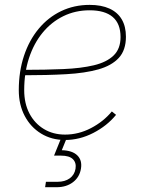

<svg xmlns="http://www.w3.org/2000/svg" viewBox="-20 -574 591 798"><path d="M250.5 7.8Q194.3 7.8 150.9 -18.8Q107.4 -45.4 82.8 -92Q58.1 -138.7 58.1 -199.2Q58.1 -276.9 79.6 -341.8Q101.1 -406.7 140.6 -454.3Q180.2 -502 234.1 -527.8Q288.1 -553.7 352.5 -553.7Q401.4 -553.7 435.1 -538.3Q468.8 -522.9 486.1 -493.4Q503.4 -463.9 503.4 -421.4Q503.4 -365.7 473.9 -333.5Q444.3 -301.3 388.9 -285.6Q333.5 -270 254.6 -265.6Q175.8 -261.2 77.6 -261.2V-283.7Q168.5 -283.7 242.7 -286.9Q316.9 -290 370.1 -302.7Q423.3 -315.4 452.1 -343.3Q481 -371.1 481 -419.9Q481 -475.6 448.5 -503.4Q416 -531.2 352.5 -531.2Q293 -531.2 243.2 -506.8Q193.4 -482.4 157 -438Q120.6 -393.6 100.6 -332.8Q80.6 -272 80.6 -199.2Q80.6 -144 102.3 -102.5Q124 -61 162.4 -37.8Q200.7 -14.6 250.5 -14.6Q306.6 -14.6 358.4 -41.7Q410.2 -68.8 444.8 -110.8L462.4 -96.7Q424.8 -50.8 367.9 -21.5Q311 7.8 250.5 7.8ZM167.5 204.1 170.9 181.6H218.8Q250 181.6 269.8 167.2Q289.6 152.8 293.9 127.4Q297.9 102.5 283 87.6Q268.1 72.8 233.4 72.8H204.6L237.8 -9.3H254.9L257.3 0L236.8 50.3Q280.3 51.3 301.3 71.8Q322.3 92.3 316.4 127.4Q310.5 162.6 283.2 183.3Q255.9 204.1 215.3 204.1Z"/></svg>

Font: Inter Thin
Style: Italic
Weight: 250
Italic angle: -9.3988°
Designer: Rasmus Andersson
Foundry: rsms
Version: Version 4.001;git-66647c0bb